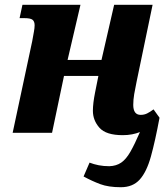

<svg xmlns="http://www.w3.org/2000/svg" viewBox="-20 -556 703 804"><path d="M486 228Q434 228 399.5 215Q365 202 330 183L355 125Q373 132 393.5 136Q414 140 438 140Q467 139 487.5 125Q508 111 526 79.5Q544 48 566 -3Q551 3 533 6.5Q515 10 494 10Q424 10 396.5 -21Q369 -52 369 -92Q369 -123 378 -168L392 -238H248L198 0H33L115 -384Q119 -407 122 -423Q125 -439 125 -450Q125 -466 116.5 -473Q108 -480 83 -480H62L74 -536H317L263 -305H405L458 -536H619L552 -214Q546 -186 542 -162Q538 -138 538 -117Q538 -75 569 -75Q584 -75 596 -81Q608 -87 623 -98L648 -63Q630 34 612 99Q594 164 565 196Q536 228 486 228Z"/></svg>

Font: Noto Serif SemiCondensed ExtraBold
Style: Italic
Weight: 800
Width: 4
Italic angle: -12°
Designer: Monotype Design Team
Foundry: Monotype Imaging Inc.
Version: Version 2.014; ttfautohint (v1.8.4.7-5d5b)